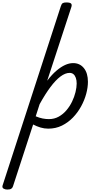

<svg xmlns="http://www.w3.org/2000/svg" viewBox="-133 -1035 788 1570"><path d="M-74 515Q-90 515 -103.5 507.5Q-117 500 -112 482L364 -983Q370 -1003 379.5 -1009Q389 -1015 409 -1015Q440 -1015 448.5 -1005.5Q457 -996 450 -976L253 -375Q291 -425 328 -456.5Q365 -488 399 -503.5Q433 -519 465 -519Q520 -519 553 -478Q586 -437 586 -366Q586 -320 572 -268Q558 -216 530.5 -165.5Q503 -115 463.5 -74Q424 -33 373.5 -8Q323 17 261 17Q229 17 197.5 7.5Q166 -2 138 -17L-27 489Q-31 502 -41.5 508.5Q-52 515 -74 515ZM159 -84Q190 -71 216 -66Q242 -61 267 -61Q311 -61 347 -81Q383 -101 410.5 -133.5Q438 -166 456.5 -204.5Q475 -243 484.5 -282Q494 -321 494 -352Q494 -379 487 -398.5Q480 -418 467.5 -428.5Q455 -439 436 -439Q401 -439 361.5 -409.5Q322 -380 279 -322.5Q236 -265 191 -183Z"/></svg>

Font: Playwrite AU VIC
Style: Regular
Weight: 400
Designer: Veronika Burian, José Scaglione
Foundry: TypeTogether
Version: Version 1.002